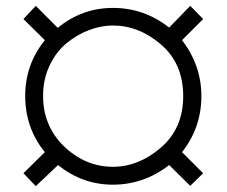

<svg xmlns="http://www.w3.org/2000/svg" viewBox="-20 -678 773 655"><path d="M629 -658 673 -613 601 -541Q667 -455 667 -350Q667 -243 601 -159L673 -87L629 -44L557 -115Q471 -48 365 -48Q261 -48 178 -115L102 -43L60 -87L133 -159Q66 -241 66 -351Q66 -458 133 -541L60 -613L102 -658L177 -583Q260 -651 365 -651Q472 -651 557 -584ZM196 -181Q270 -109 365 -109Q453 -109 529 -174.5Q605 -240 605 -350Q605 -461 529.5 -526Q454 -591 365 -591Q325 -591 284 -575.5Q243 -560 207.5 -531Q172 -502 149.5 -455Q127 -408 127 -351Q127 -250 196 -181Z"/></svg>

Font: Tenor Sans
Style: Regular
Weight: 400
Designer: Denis Masharov
Foundry: Denis Masharov
Version: Version 1.1